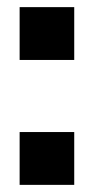

<svg xmlns="http://www.w3.org/2000/svg" viewBox="-20 -518 280 538"><path d="M35 -498H188V-350H35ZM35 -148H188V0H35Z"/></svg>

Font: Kreadon
Style: Bold
Weight: 700
Designer: Reiya WATANABE
Foundry: StudioGnu
Version: Version 1.003; ttfautohint (v1.8.4.7-5d5b);gftools[0.9.32]